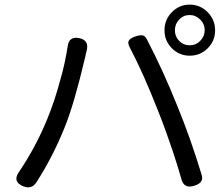

<svg xmlns="http://www.w3.org/2000/svg" viewBox="-20 -820 963 831"><path d="M80 -14Q32 -34 63 -77Q135 -184 183 -301Q217 -383 242 -478Q261 -543 273 -620Q279 -664 323 -655Q367 -646 355 -600Q351 -587 349 -574Q301 -370 260 -269Q208 -140 137 -30Q116 1 80 -14ZM765 -45Q749 -102 727 -168Q698 -255 665 -338Q601 -502 542 -614Q531 -634 538 -645Q544 -655 568 -663Q587 -669 597 -667Q608 -665 616 -649Q685 -517 746 -365Q804 -224 852 -66Q859 -46 850 -34Q843 -23 821 -16Q776 -2 765 -45ZM801 -579Q756 -579 724 -611Q692 -643 692 -689Q692 -735 724 -767.5Q756 -800 801 -800Q846 -800 878.5 -767.5Q911 -735 911 -689Q911 -643 879 -611Q847 -579 801 -579ZM801 -624Q828 -624 847 -643.5Q866 -663 866 -689.5Q866 -716 847 -735Q827 -755 801 -755Q774 -755 755.5 -735.5Q737 -716 737 -689Q737 -662 755.5 -643Q774 -624 801 -624Z"/></svg>

Font: GenSenRounded JP R
Style: Regular
Weight: 400
Version: Version 1.501;PS 1;hotconv 16.6.51;makeotf.lib2.5.65220